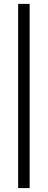

<svg xmlns="http://www.w3.org/2000/svg" viewBox="-20 -734 248 996"><path d="M74.2 241.7V-713.9H133.8V241.7Z"/></svg>

Font: Vidaloka
Style: Regular
Weight: 400
Designer: Cyreal (www.cyreal.org)
Foundry: Cyreal (www.cyreal.org)
Version: Version 1.011